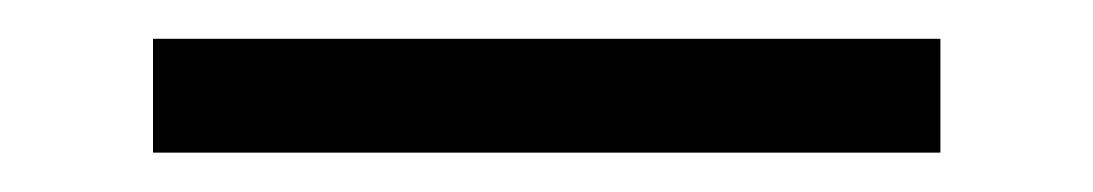

<svg xmlns="http://www.w3.org/2000/svg" viewBox="-20 -305 558 98"><path d="M58.1 -227.1V-285.2H460V-227.1Z"/></svg>

Font: Ribes
Style: Regular
Weight: 400
Designer: Luigi Gorlero
Foundry: Collletttivo
Version: Version 2.100;Glyphs 3.2 (3217)